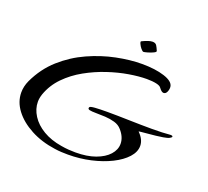

<svg xmlns="http://www.w3.org/2000/svg" viewBox="-124 -839 1131 1042"><g transform="rotate(20 441.0 -318.5)"><path d="M365 48Q346 48 327 47Q308 46 288 43Q208 32 145.5 -1.5Q83 -35 47.5 -82Q12 -129 12 -183Q12 -218 28 -253Q67 -336 131 -393Q195 -450 272.5 -485Q350 -520 429 -536Q508 -552 576 -552Q653 -552 705.5 -535Q758 -518 762 -489Q764 -475 757.5 -459.5Q751 -444 738 -444Q733 -444 726.5 -448.5Q720 -453 712 -464Q706 -474 683.5 -479Q661 -484 628 -484Q584 -484 526.5 -474.5Q469 -465 407.5 -444.5Q346 -424 288.5 -392Q231 -360 187 -315Q143 -270 122 -211Q114 -187 114 -166Q114 -125 138.5 -86.5Q163 -48 208.5 -21Q254 6 316 16Q339 20 359.5 21.5Q380 23 399 23Q466 23 514 5.5Q562 -12 588 -41Q614 -70 614 -104Q614 -143 582 -179Q566 -198 539.5 -205.5Q513 -213 484.5 -214.5Q456 -216 431.5 -216Q407 -216 394 -219Q381 -222 386 -233Q389 -239 416.5 -241Q444 -243 487 -243Q543 -243 613.5 -241Q684 -239 745 -239Q777 -239 804 -240Q831 -241 850 -243H853Q865 -243 865 -237Q865 -233 854.5 -227Q844 -221 819 -217Q802 -214 779 -211.5Q756 -209 733.5 -207Q711 -205 696.5 -203.5Q682 -202 683 -201Q718 -167 718 -130Q718 -95 689 -63Q660 -31 610 -6Q560 19 496.5 33.5Q433 48 365 48ZM560 -616Q554 -616 544.5 -627.5Q535 -639 529.5 -651.5Q524 -664 529 -666Q568 -685 588 -685Q605 -685 612 -674Q619 -663 626 -646Q629 -640 614.5 -633Q600 -626 582.5 -621Q565 -616 560 -616Z"/></g></svg>

Font: Grechen Fuemen
Style: Regular
Weight: 400
Designer: Robert E. Leuschke
Foundry: Robert E. Leuschke
Version: Version 1.010; ttfautohint (v1.8.3)